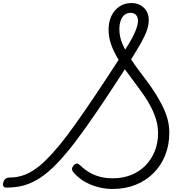

<svg xmlns="http://www.w3.org/2000/svg" viewBox="-71 -1222 1172 1261"><path d="M669 19Q629 19 591 11Q553 3 519.5 -11.5Q486 -26 459 -46Q432 -66 413 -88Q401 -103 402 -114Q403 -125 414 -137Q425 -148 435 -147.5Q445 -147 458 -134Q485 -108 516.5 -89.5Q548 -71 586 -61Q624 -51 669 -51Q735 -51 789.5 -72.5Q844 -94 883.5 -134Q923 -174 945 -228Q967 -282 967 -347Q967 -394 954 -437Q941 -480 919 -522Q897 -564 868.5 -604.5Q840 -645 809.5 -685.5Q779 -726 749 -767Q650 -614 570 -496Q490 -378 424.5 -292Q359 -206 302.5 -147.5Q246 -89 193.5 -54.5Q141 -20 88 -5Q35 10 -26 10Q-43 10 -48.5 2Q-54 -6 -49 -25Q-44 -41 -34 -48.5Q-24 -56 -7 -56Q34 -56 72 -67.5Q110 -79 148.5 -103.5Q187 -128 229 -169Q271 -210 320 -269.5Q369 -329 426.5 -410Q484 -491 554 -595Q624 -699 708 -829Q693 -854 680.5 -879Q668 -904 659.5 -928Q651 -952 646.5 -976.5Q642 -1001 642 -1027Q642 -1078 660.5 -1117Q679 -1156 713 -1179Q747 -1202 791 -1202Q841 -1202 873.5 -1171.5Q906 -1141 906 -1089Q906 -1057 893 -1020.5Q880 -984 854.5 -939Q829 -894 790 -832Q813 -797 840 -761Q867 -725 895.5 -687Q924 -649 949.5 -608.5Q975 -568 996 -526.5Q1017 -485 1029 -441Q1041 -397 1041 -351Q1041 -270 1014 -202.5Q987 -135 937 -85Q887 -35 819 -8Q751 19 669 19ZM751 -896Q779 -939 797.5 -973.5Q816 -1008 825.5 -1036Q835 -1064 835 -1087Q835 -1111 821.5 -1124.5Q808 -1138 787 -1138Q764 -1138 747 -1124.5Q730 -1111 721.5 -1086.5Q713 -1062 713 -1030Q713 -1007 717.5 -984Q722 -961 731 -939Q740 -917 751 -896Z"/></svg>

Font: Playwrite CU Light
Style: Regular
Weight: 300
Designer: Veronika Burian, José Scaglione
Foundry: TypeTogether
Version: Version 1.002